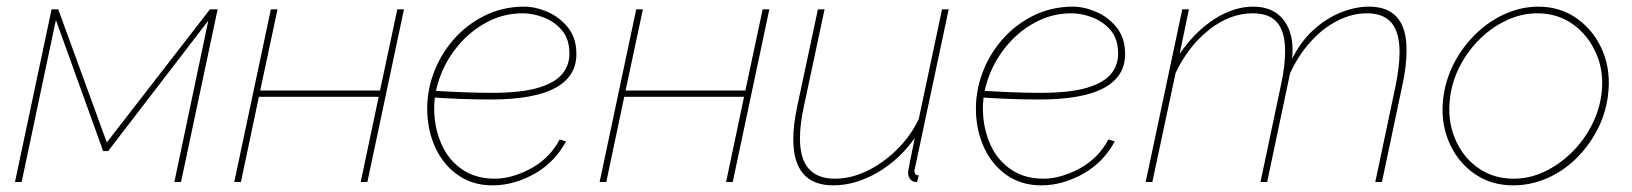

<svg xmlns="http://www.w3.org/2000/svg" viewBox="-20 -547 4904 577"><path d="M25 0 135 -519H155L301 -119L611 -519H634L524 0H504L606 -485L305 -93H290L148 -487L45 0Z M684 0 794 -519H814L762 -275H1122L1174 -519H1194L1084 0H1064L1118 -256H758L704 0Z M1460 10Q1401 10 1357.5 -20Q1314 -50 1290 -100Q1266 -150 1264 -210Q1262 -269 1282.5 -325.5Q1303 -382 1342.5 -427.5Q1382 -473 1436.5 -500Q1491 -527 1555 -527Q1589 -527 1625 -511.5Q1661 -496 1686 -465.5Q1711 -435 1712 -390Q1715 -320 1651 -284Q1587 -248 1455 -248Q1414 -248 1369.5 -249.5Q1325 -251 1268 -255L1287 -274Q1339 -271 1379.5 -269.5Q1420 -268 1458 -268Q1547 -268 1598.5 -283.5Q1650 -299 1671.5 -327Q1693 -355 1691 -391Q1690 -432 1667.5 -457.5Q1645 -483 1613 -495Q1581 -507 1551 -507Q1494 -507 1444.5 -481Q1395 -455 1358.5 -412Q1322 -369 1302.5 -316.5Q1283 -264 1285 -211Q1287 -157 1308 -111Q1329 -65 1369.5 -37.5Q1410 -10 1467 -10Q1494 -10 1522.5 -18.5Q1551 -27 1578 -42Q1605 -57 1626.5 -79Q1648 -101 1662 -128L1681 -122Q1665 -92 1641.5 -67.5Q1618 -43 1588.5 -26Q1559 -9 1526.5 0.5Q1494 10 1460 10Z M1782 0 1892 -519H1912L1860 -275H2220L2272 -519H2292L2182 0H2162L2216 -256H1856L1802 0Z M2484 10Q2364 10 2364 -129Q2364 -151 2367 -175.5Q2370 -200 2376 -228L2438 -519H2458L2396 -228Q2384 -173 2384 -131Q2384 -10 2489 -10Q2537 -10 2585 -33Q2633 -56 2674.5 -96.5Q2716 -137 2741 -189L2811 -519H2831L2735 -67Q2733 -56 2730.5 -46Q2728 -36 2728 -34Q2728 -20 2741 -20L2736 0Q2732 0 2729 -0.5Q2726 -1 2724 -2Q2717 -5 2713 -12Q2709 -19 2709 -29Q2709 -31 2710 -36.5Q2711 -42 2715 -63Q2719 -84 2729 -132Q2683 -67 2617 -28.5Q2551 10 2484 10Z M3109 10Q3050 10 3006.5 -20Q2963 -50 2939 -100Q2915 -150 2913 -210Q2911 -269 2931.5 -325.5Q2952 -382 2991.5 -427.5Q3031 -473 3085.5 -500Q3140 -527 3204 -527Q3238 -527 3274 -511.5Q3310 -496 3335 -465.5Q3360 -435 3361 -390Q3364 -320 3300 -284Q3236 -248 3104 -248Q3063 -248 3018.5 -249.5Q2974 -251 2917 -255L2936 -274Q2988 -271 3028.5 -269.5Q3069 -268 3107 -268Q3196 -268 3247.5 -283.5Q3299 -299 3320.5 -327Q3342 -355 3340 -391Q3339 -432 3316.5 -457.5Q3294 -483 3262 -495Q3230 -507 3200 -507Q3143 -507 3093.5 -481Q3044 -455 3007.5 -412Q2971 -369 2951.5 -316.5Q2932 -264 2934 -211Q2936 -157 2957 -111Q2978 -65 3018.5 -37.5Q3059 -10 3116 -10Q3143 -10 3171.5 -18.5Q3200 -27 3227 -42Q3254 -57 3275.5 -79Q3297 -101 3311 -128L3330 -122Q3314 -92 3290.5 -67.5Q3267 -43 3237.5 -26Q3208 -9 3175.5 0.5Q3143 10 3109 10Z M3533 -519H3553L3525 -385Q3572 -453 3630 -490Q3688 -527 3746 -527Q3787 -527 3814.5 -508.5Q3842 -490 3855 -455Q3868 -420 3863 -370Q3888 -421 3926 -456Q3964 -491 4008 -509Q4052 -527 4094 -527Q4132 -527 4157 -512.5Q4182 -498 4194.5 -469Q4207 -440 4207 -396Q4207 -374 4204 -347Q4201 -320 4194 -289L4133 0H4113L4174 -289Q4186 -348 4186 -390Q4186 -449 4162 -478Q4138 -507 4088 -507Q4043 -507 3999 -484.5Q3955 -462 3918.5 -421.5Q3882 -381 3857 -327L3788 0H3768L3829 -289Q3836 -320 3839 -346Q3842 -372 3842 -393Q3842 -451 3818.5 -479Q3795 -507 3745 -507Q3676 -507 3613.5 -457.5Q3551 -408 3513 -328L3443 0H3423Z M4527 10Q4459 10 4408 -27Q4357 -64 4332.5 -125Q4308 -186 4318 -258Q4326 -313 4352 -361.5Q4378 -410 4417.5 -447.5Q4457 -485 4505 -506Q4553 -527 4603 -527Q4670 -527 4721 -490Q4772 -453 4797 -392Q4822 -331 4812 -258Q4805 -204 4779.5 -155.5Q4754 -107 4715.5 -69.5Q4677 -32 4628.5 -11Q4580 10 4527 10ZM4529 -10Q4576 -10 4620 -30.5Q4664 -51 4700.5 -86Q4737 -121 4761 -166Q4785 -211 4792 -259Q4802 -326 4778.5 -382.5Q4755 -439 4708.5 -473Q4662 -507 4600 -507Q4554 -507 4510 -487Q4466 -467 4430 -432.5Q4394 -398 4369.5 -352.5Q4345 -307 4338 -256Q4329 -189 4351.5 -133Q4374 -77 4420.5 -43.5Q4467 -10 4529 -10Z"/></svg>

Font: Raleway Thin
Style: Italic
Weight: 100
Italic angle: -12°
Designer: Matt McInerney, Pablo Impallari, Rodrigo Fuenzalida
Foundry: Matt McInerney, Pablo Impallari, Rodrigo Fuenzalida
Version: Version 4.026